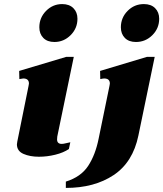

<svg xmlns="http://www.w3.org/2000/svg" viewBox="-20 -759 801 942"><path d="M173 -625Q173 -672 206 -705.5Q239 -739 285 -739Q320 -739 340 -719Q360 -699 360 -667Q360 -620 326.5 -586.5Q293 -553 247 -553Q212 -553 192.5 -573Q173 -593 173 -625ZM573 -625Q573 -672 606 -705.5Q639 -739 686 -739Q721 -739 741 -719Q761 -699 761 -667Q761 -620 727.5 -586.5Q694 -553 647 -553Q612 -553 592.5 -573Q573 -593 573 -625ZM63 -51Q63 -55 65 -65L120 -337L122 -349Q122 -374 94 -374Q90 -374 75 -371L74 -411L305 -480H342L261 -89Q260 -84 260 -75Q260 -53 283 -53Q291 -53 304.5 -56.5Q318 -60 325 -61L318 -28Q292 -10 251.5 0Q211 10 171 10Q127 10 95 -4Q63 -18 63 -51ZM303 132Q377 109 412.5 55Q448 1 464 -79L517 -337L519 -349Q519 -374 491 -374Q486 -374 472 -371L471 -411L701 -480H739L659 -94Q632 37 537.5 100Q443 163 303 163Z"/></svg>

Font: Taviraj Black
Style: Italic
Weight: 900
Italic angle: -12°
Designer: Katatrad Team
Foundry: CadsonDemak
Version: Version 1.001